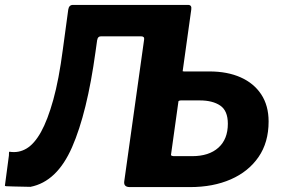

<svg xmlns="http://www.w3.org/2000/svg" viewBox="-41 -762 1148 782"><path d="M544 0 634 -601H716L699 -481Q697 -471 709 -471H812Q885 -471 939 -447Q993 -423 1023 -377.5Q1053 -332 1053 -267Q1053 -182 1012 -122.5Q971 -63 899 -31.5Q827 0 733 0ZM668 -126H742Q810 -126 848.5 -160.5Q887 -195 887 -258Q887 -311 856 -332Q825 -353 773 -353H696Q681 -353 679 -334L652 -143Q650 -126 668 -126ZM534 -614H370Q357 -614 355 -599L237 -723Q240 -742 256 -742H725Q741 -742 738 -723L640 -21Q638 -10 633 -5Q628 0 615 0H488Q462 0 465 -23L546 -601Q548 -614 534 -614ZM-21 -6 -6 -119Q-4 -130 -4.5 -137Q-5 -144 -2 -144Q35 -138 67 -157Q99 -176 126 -224.5Q153 -273 176 -355.5Q199 -438 215 -561L237 -723L372 -722L348 -551Q314 -303 252.5 -162.5Q191 -22 83 -1Q37 -2 14 -2.5Q-9 -3 -15 -3.5Q-21 -4 -21 -6Z"/></svg>

Font: Libre Franklin
Style: Bold Italic
Weight: 700
Italic angle: -8°
Designer: Pablo Impallari, Rodrigo Fuenzalida, Nhung Nguyen
Foundry: Impallari Type
Version: Version 3.000